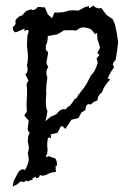

<svg xmlns="http://www.w3.org/2000/svg" viewBox="-20 -461 484 695"><path d="M25.9 213.9 29.3 194.8Q39.1 176.3 44.4 165.8Q49.8 155.3 59.1 152.3Q61 151.4 62.5 151.4Q66.4 151.4 69.8 155.3Q84 132.3 84 113.8L80.6 91.3Q84.5 83.5 84.5 73.7Q84.5 64.5 80.6 53.2L82 32.7L87.9 16.6L82.5 16.1L80.1 3.4L84 -24.4L67.9 -42.5L77.1 -57.6Q76.2 -71.3 76.2 -83Q76.2 -91.8 76.7 -99.6Q78.1 -117.2 78.1 -135.7L76.2 -157.2L83 -169.4L71.8 -191.9Q80.1 -198.2 80.1 -209.5Q80.1 -215.8 77.6 -223.1Q81.1 -239.7 81.1 -252.9V-256.3Q81.1 -266.6 77.6 -293.9L79.1 -332Q83.5 -342.3 83.5 -347.7Q83.5 -352.5 79.1 -352.5Q75.2 -352.5 67.9 -349.1L68.8 -357.4L38.1 -344.2Q26.4 -344.2 26.4 -363.3Q36.6 -371.1 36.6 -376.5V-378.9Q35.6 -381.3 35.6 -383.3Q35.6 -387.2 38.6 -391.1Q43.5 -396.5 47.9 -399.9Q52.2 -403.3 53.2 -403.8L59.1 -404.3L74.2 -420.9L92.3 -427.2Q95.7 -424.8 99.6 -424.8Q102.1 -424.8 104.5 -425.8Q110.4 -427.7 116.7 -436L142.6 -434.1L153.3 -408.7L168.5 -395L177.2 -416Q183.1 -415.5 188.5 -415.5Q207 -415.5 222.7 -420.4Q231 -423.8 244.1 -423.8Q252.4 -423.8 263.2 -422.4L288.1 -435.5L301.8 -439V-436Q301.8 -431.6 304.2 -431.6Q304.7 -431.6 305.7 -432.1L317.4 -440.9Q328.1 -430.7 338.9 -430.7Q342.8 -430.7 346.7 -432.1L361.3 -412.1L367.7 -405.3L387.7 -392.1L396 -373.5L402.8 -340.8L407.7 -309.1L404.3 -279.8L398.4 -243.7Q388.7 -234.9 388.7 -227.5Q388.7 -222.7 393.1 -218.3L382.3 -202.1L369.6 -177.7L378.9 -173.3Q357.4 -151.9 349.1 -127Q333 -114.7 333 -99.6V-97.7L319.8 -92.3L308.1 -82.5Q304.7 -84 301.8 -84Q290 -84 289.1 -62.5L274.9 -53.7L267.6 -41Q267.6 -35.6 258.8 -32.2L238.8 -27.8L216.3 5.9Q208.5 -4.4 202.6 -4.4Q201.2 -4.4 200.2 -3.9L188.5 19.5L163.6 25.4L164.6 38.6L154.8 36.6Q150.9 46.9 150.9 62Q150.9 70.8 152.3 81.1L150.9 95.2Q146.5 102.5 146.5 105.5Q146.5 107.4 148.4 107.4Q150.9 107.4 157.2 104L169.4 109.4H169.9Q185.5 109.4 186 132.3V139.2H181.2L182.1 161.6Q167.5 162.1 159.4 166.3Q151.4 170.4 144.5 172.9Q139.2 174.8 134.3 174.8Q128.9 174.8 124.5 172.4L121.1 180.7L109.9 184.6L110.4 178.7L97.2 184.6L99.1 188.5L77.6 196.3L77.1 190.4Q72.3 195.8 67.4 197.3Q65.9 197.8 64.5 197.8Q62.5 197.8 61.5 196.8Q60.1 195.3 58.1 195.3Q57.1 195.3 55.7 195.8Q51.3 197.8 42 206.5ZM224.6 -74.2H225.1Q232.9 -74.2 250 -102.1Q260.7 -106.4 260.7 -113.3L284.2 -143.6L293.5 -157.7L309.1 -188Q325.7 -203.1 333.5 -233.9L329.6 -249L339.8 -262.2L332 -269L342.3 -287.6Q337.4 -306.2 333 -317.9L331.1 -342.3L324.2 -337.4L310.1 -354.5Q294.4 -361.8 282.2 -361.8Q275.9 -361.8 270 -359.9L256.3 -350.6L240.2 -351.6L210.9 -351.1Q193.4 -338.9 186.5 -336.4L152.8 -330.6V-326.2Q152.8 -309.6 146 -295.9V-278.3Q153.8 -277.8 153.8 -267.1L147.9 -233.4L154.8 -216.3Q147.9 -211.9 147.9 -199.7Q147.9 -191.4 151.4 -179.2Q147 -154.3 147 -134.3Q147 -127.4 147.5 -121.1Q146 -105 146 -92.8Q146 -68.4 151.9 -58.6L145 -22.5L162.6 -38.1L184.1 -47.4Q196.8 -65.9 212.4 -65.9Q215.3 -65.9 218.8 -65.4Z"/></svg>

Font: Truetypewriter PolyglOTT
Style: Regular
Weight: 400
Designer: Sergey Beatoff a.k.a. Sam_T
Version: Version 3.76